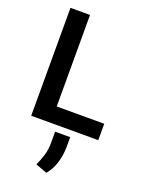

<svg xmlns="http://www.w3.org/2000/svg" viewBox="-185 -818 937 1216"><g transform="rotate(20 283.0 -210.0)"><path d="M71.7 0V-727.3H203.5V-110.4H523.8V0ZM350.1 43V108Q349.8 162.6 334.3 215Q318.9 267.4 285.2 306.8L208.1 278.1Q225.1 241.1 237 202.4Q248.9 163.7 248.6 114V43Z"/></g></svg>

Font: Inter UI Semi Bold
Style: Regular
Weight: 600
Designer: Rasmus Andersson
Foundry: rsms
Version: 3.2;8d6f07862